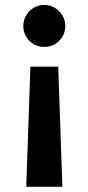

<svg xmlns="http://www.w3.org/2000/svg" viewBox="-20 -551 354 768"><path d="M229.5 196.3H85L101.6 -284.2H212.9ZM241.2 -447.3Q241.2 -423.8 229.7 -404.5Q218.3 -385.3 199.2 -374.3Q180.2 -363.3 157.2 -363.3Q134.3 -363.3 115 -374.3Q95.7 -385.3 84.5 -404.5Q73.2 -423.8 73.2 -447.3Q73.2 -470.2 84.5 -489.3Q95.7 -508.3 115 -519.8Q134.3 -531.2 157.2 -531.2Q180.2 -531.2 199.2 -519.8Q218.3 -508.3 229.7 -489.3Q241.2 -470.2 241.2 -447.3Z"/></svg>

Font: Reddit Sans Vanilla
Style: Bold
Weight: 700
Designer: Stephen Hutchings
Foundry: Reddit
Version: Version 1.013